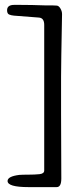

<svg xmlns="http://www.w3.org/2000/svg" viewBox="-20 -708 274 786"><path d="M9 -666Q9 -688 38 -688Q38 -688 62 -688Q86 -688 111 -687.5Q136 -687 163 -686Q208 -686 213 -685Q221 -684 227.5 -673Q234 -662 234 -650Q230 -442 230 -393Q230 -393 230 -242.5Q230 -92 231 23Q231 58 212 58H97Q11 58 11 33Q11 14 59 8Q72 7 97 7Q122 7 141.5 5Q161 3 161 -10V-606Q161 -634 140 -636L37 -644Q26 -645 17.5 -648.5Q9 -652 9 -666Z"/></svg>

Font: Scratch Savers
Style: Book
Weight: 400
Designer: Pablo Impallari, Rodrigo Fuenzalida, Brenda Gallo
Foundry: Pablo Impallari, Rodrigo Fuenzalida, Brenda Gallo
Version: Version 4.0b1